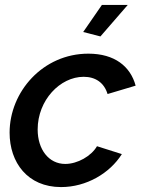

<svg xmlns="http://www.w3.org/2000/svg" viewBox="-20 -750 576 780"><path d="M388 -602 499 -730H394L318 -620ZM19 -211C19 -90 92 10 228 10C331 10 426 -46 475 -124L374 -156C351 -116 295 -84 245 -84C178 -84 133 -143 133 -224C133 -343 224 -438 320 -438C368 -438 403 -414 417 -368L531 -402C510 -480 446 -532 339 -532C154 -532 19 -377 19 -211Z"/></svg>

Font: FIGSv2-sans-serif SmBold Italic
Style: Regular
Weight: 600
Italic angle: -12°
Designer: Matt McInerney, Pablo Impallari, Rodrigo Fuenzalida
Foundry: Matt McInerney, Pablo Impallari, Rodrigo Fuenzalida
Version: Version 4.020;hotconv 1.0.109;makeotfexe 2.5.65596